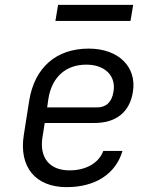

<svg xmlns="http://www.w3.org/2000/svg" viewBox="-20 -760 640 790"><path d="M208 -674H517L528 -740H219ZM254 10C372 10 456 -44 484 -139H405C387 -90 335 -59 266 -59C183 -59 141 -112 155 -197L164 -254H369C457 -254 514 -298 527 -383C543 -484 469 -560 345 -560C211 -560 122 -482 100 -345L78 -205C57 -73 126 10 254 10ZM174 -318 179 -353C193 -442 250 -494 335 -494C413 -494 458 -447 447 -383C440 -338 415 -318 379 -318Z"/></svg>

Font: JetBrains Mono Light
Style: Italic
Weight: 336
Italic angle: -9°
Monospace: yes
Designer: Philipp Nurullin, Konstantin Bulenkov
Foundry: JetBrains
Version: Version 2.305